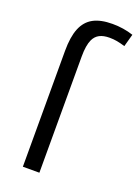

<svg xmlns="http://www.w3.org/2000/svg" viewBox="-146 -828 646 891"><g transform="rotate(20 177.0 -382.5)"><path d="M250.5 -765.1Q305.2 -765.1 353.5 -749L336.4 -687Q314 -693.8 296.4 -697Q278.8 -700.2 259.3 -700.2Q229.5 -700.2 210.2 -690.2Q190.9 -680.2 180.7 -658.7Q167 -629.4 167 -574.2V0H85.4V-572.3Q85.4 -641.1 102.5 -683.3Q119.6 -725.6 155.8 -745.4Q191.9 -765.1 250.5 -765.1Z"/></g></svg>

Font: Viking Open Sans
Style: Regular
Weight: 400
Foundry: Ascender Corporation
Version: Version 2.001